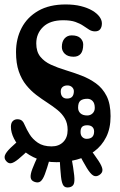

<svg xmlns="http://www.w3.org/2000/svg" viewBox="-20 -730 540 863"><path d="M234 -1Q185.5 -1 147.5 -16Q109.5 -31 83 -55.2Q56.5 -79.5 42.8 -107.2Q29 -135 29 -160Q29 -177.5 37.5 -185.8Q46 -194 58 -194Q71.5 -194 79 -187.2Q86.5 -180.5 93 -164Q99.5 -148.5 112.8 -126.8Q126 -105 150 -88.5Q174 -72 212 -72Q244.5 -72 264.2 -91.8Q284 -111.5 284 -146Q284 -176 271.5 -197.5Q259 -219 238.2 -235.8Q217.5 -252.5 192.8 -268.5Q168 -284.5 143.2 -303.2Q118.5 -322 97.8 -347.5Q77 -373 64.5 -409Q52 -445 52 -496Q52 -556 77.2 -604.5Q102.5 -653 152.2 -681.5Q202 -710 275 -710Q313.5 -710 343.5 -702.5Q373.5 -695 394.8 -682.5Q416 -670 427 -655Q438 -640 438 -625Q438 -608.5 430.5 -598.8Q423 -589 407 -589Q393 -589 381 -596.5Q369 -604 354.5 -614Q340 -624 318.8 -631.5Q297.5 -639 264 -639Q205 -639 174 -609.2Q143 -579.5 143 -535Q143 -498 161 -475.5Q179 -453 209 -439.2Q239 -425.5 274.5 -414.8Q310 -404 345.5 -390.5Q381 -377 411 -355.5Q441 -334 459 -298.8Q477 -263.5 477 -208Q477 -153 457.2 -113.8Q437.5 -74.5 403.5 -49.5Q369.5 -24.5 325.8 -12.8Q282 -1 234 -1ZM369 -106Q403 -106 403 -139Q403 -152 395 -159.5Q387 -167 372 -167Q356.5 -167 349.2 -160Q342 -153 342 -137Q342 -121.5 350.2 -113.8Q358.5 -106 369 -106ZM372 -211Q386.5 -211 396.2 -220.5Q406 -230 406 -245Q406 -266 396.2 -276Q386.5 -286 373 -286Q351.5 -286 341.2 -277.2Q331 -268.5 331 -246Q331 -230.5 341.5 -220.8Q352 -211 372 -211ZM281 -287Q297.5 -287 304.8 -295.8Q312 -304.5 312 -320Q312 -330.5 304 -338.2Q296 -346 283 -346Q269.5 -346 261.2 -339Q253 -332 253 -319Q253 -304 260.2 -295.5Q267.5 -287 281 -287ZM311 -475Q285 -475 271.5 -488Q258 -501 258 -519Q258 -543 270.2 -557Q282.5 -571 302 -571Q329 -571 341.5 -558.5Q354 -546 354 -530Q354 -501.5 342.8 -488.2Q331.5 -475 311 -475ZM329 -50 371 -79Q405.5 -33.5 422.8 -7.2Q440 19 440.5 33.2Q441 47.5 426 57Q411.5 66 399 58.8Q386.5 51.5 370.2 25Q354 -1.5 329 -50ZM248 -20 300 -29Q310.5 28.5 313.5 58Q316.5 87.5 311 98.5Q305.5 109.5 291 112Q273.5 115 265.5 104.5Q257.5 94 254.2 64.2Q251 34.5 248 -20ZM154 -36 204 -17Q191 28.5 181.5 53.5Q172 78.5 161.2 86Q150.5 93.5 134 87Q119.5 81.5 117.8 67.8Q116 54 125.5 29Q135 4 154 -36ZM122 -79Q123 -80 123.8 -81.2Q124.5 -82.5 125 -83Q129.5 -89 138.8 -88.2Q148 -87.5 156 -82Q164.5 -77.5 168.8 -70.2Q173 -63 169 -56Q168.5 -54.5 167 -52.5Q165.5 -50.5 164 -49Q158.5 -41.5 151.2 -39.5Q144 -37.5 137 -40Q130 -42.5 125 -48Q121 -52 118.8 -57.2Q116.5 -62.5 117 -68Q117.5 -73.5 122 -79ZM85 -116 118 -65Q83.5 -32 62.8 -15Q42 2 29.5 3.8Q17 5.5 7 -7Q-2.5 -18.5 2.2 -32Q7 -45.5 27.2 -65.2Q47.5 -85 85 -116Z"/></svg>

Font: Kablammo
Style: Regular
Weight: 400
Designer: Travis Kochel, Lizy Gershenzon, Daria Petrova, Ethan Cohen
Foundry: Vectro Type Foundry
Version: Version 1.002